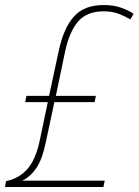

<svg xmlns="http://www.w3.org/2000/svg" viewBox="-36 -743 551 763"><path d="M-12 -23Q40 -34 73 -71.5Q106 -109 122 -185L154 -337H64L69 -362H159L197 -539Q216 -630 257 -676.5Q298 -723 376 -723Q415 -723 445 -712.5Q475 -702 495 -688L482 -666Q462 -678 436 -688Q410 -698 376 -698Q309 -698 274 -657Q239 -616 222 -535L186 -362H345L340 -337H180L147 -182Q132 -109 108 -74.5Q84 -40 52 -25H380L375 0H-16Z"/></svg>

Font: Noto Sans SemiCondensed Thin
Style: Italic
Weight: 100
Width: 4
Italic angle: -12°
Designer: Monotype Design Team
Foundry: Monotype Imaging Inc.
Version: Version 2.013; ttfautohint (v1.8.4.7-5d5b)